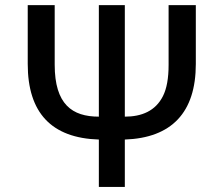

<svg xmlns="http://www.w3.org/2000/svg" viewBox="-20 -734 878 754"><path d="M470.2 0V-186C653.8 -192.4 749 -292 749 -482.9V-713.9H642.1V-479C642.1 -426.8 634.8 -386.2 620.1 -356.9C590.8 -298.3 536.6 -275.9 470.2 -275.9V-713.9H368.2V-275.9C263.7 -275.9 194.8 -323.7 194.8 -480V-713.9H88.9V-482.9C88.9 -291 182.1 -191.9 368.2 -186V0Z"/></svg>

Font: Noto Reveo Sans
Style: Regular
Weight: 500
Designer: Monotype Design Team
Foundry: Monotype Imaging Inc.
Version: Version 2.007